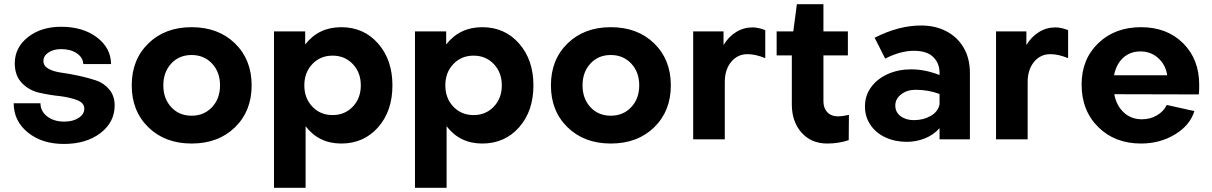

<svg xmlns="http://www.w3.org/2000/svg" viewBox="-20 -661 5752 911"><path d="M283 22Q179 22 112 -32.5Q45 -87 45 -171H172Q172 -133 204 -108.5Q236 -84 285 -84Q326 -84 353 -101.5Q380 -119 380 -145Q380 -173 346 -186Q312 -199 264 -205Q215 -210 166.5 -221Q118 -232 84 -267Q50 -302 50 -362Q51 -437 113.5 -485.5Q176 -534 270 -534Q373 -534 439.5 -484Q506 -434 507 -357H375Q374 -388 344.5 -408Q315 -428 270 -428Q234 -428 210 -412Q186 -396 186 -371Q186 -348 210.5 -334.5Q235 -321 273 -316Q310 -311 354 -301.5Q398 -292 435.5 -279.5Q473 -267 498.5 -236.5Q524 -206 524 -161Q524 -81 456.5 -29.5Q389 22 283 22Z M1174 -256Q1174 -134 1095 -57Q1016 20 889 20Q763 20 684 -57Q605 -134 605 -256Q605 -378 684 -455Q763 -532 889 -532Q1016 -532 1095 -455Q1174 -378 1174 -256ZM1024 -256Q1024 -319 986 -359.5Q948 -400 889 -400Q830 -400 792.5 -359.5Q755 -319 755 -256Q755 -193 792.5 -152.5Q830 -112 889 -112Q948 -112 986 -152.5Q1024 -193 1024 -256Z M1430 -62V230H1280V-512H1428V-450Q1492 -532 1599 -532Q1706 -532 1774 -454.5Q1842 -377 1842 -256Q1842 -134 1774 -57Q1706 20 1599 20Q1493 20 1430 -62ZM1692 -256Q1692 -317 1654 -357Q1616 -397 1558 -397Q1500 -397 1462 -357Q1424 -317 1424 -256Q1424 -195 1462 -155Q1500 -115 1558 -115Q1616 -115 1654 -155Q1692 -195 1692 -256Z M2099 -62V230H1949V-512H2097V-450Q2161 -532 2268 -532Q2375 -532 2443 -454.5Q2511 -377 2511 -256Q2511 -134 2443 -57Q2375 20 2268 20Q2162 20 2099 -62ZM2361 -256Q2361 -317 2323 -357Q2285 -397 2227 -397Q2169 -397 2131 -357Q2093 -317 2093 -256Q2093 -195 2131 -155Q2169 -115 2227 -115Q2285 -115 2323 -155Q2361 -195 2361 -256Z M3163 -256Q3163 -134 3084 -57Q3005 20 2878 20Q2752 20 2673 -57Q2594 -134 2594 -256Q2594 -378 2673 -455Q2752 -532 2878 -532Q3005 -532 3084 -455Q3163 -378 3163 -256ZM3013 -256Q3013 -319 2975 -359.5Q2937 -400 2878 -400Q2819 -400 2781.5 -359.5Q2744 -319 2744 -256Q2744 -193 2781.5 -152.5Q2819 -112 2878 -112Q2937 -112 2975 -152.5Q3013 -193 3013 -256Z M3550 -531Q3578 -531 3611 -518V-385Q3565 -404 3527 -404Q3479 -404 3449 -367Q3419 -330 3419 -272V0H3269V-512H3413V-447Q3436 -486 3472 -508.5Q3508 -531 3550 -531Z M3737 -166V-398H3665V-512H3744L3761 -641H3887V-512H4003V-398H3887V-181Q3887 -148 3905.5 -128.5Q3924 -109 3955 -109Q3978 -109 4008 -116L4007 4Q3959 20 3905 20Q3829 20 3783 -32Q3737 -84 3737 -166Z M4582 -315V0H4438V-53Q4410 -21 4368.5 -4.5Q4327 12 4283 12Q4227 12 4181.5 -9Q4136 -30 4110 -68.5Q4084 -107 4084 -156Q4084 -207 4113 -247Q4142 -287 4192 -309.5Q4242 -332 4303 -332Q4369 -332 4438 -305V-315Q4438 -361 4408 -390.5Q4378 -420 4316 -420Q4253 -420 4180 -383L4130 -482Q4244 -540 4350 -540Q4418 -540 4470.5 -512.5Q4523 -485 4552.5 -434.5Q4582 -384 4582 -315ZM4438 -166V-215Q4385 -235 4324 -235Q4284 -235 4256 -213.5Q4228 -192 4228 -160Q4228 -129 4253 -110Q4278 -91 4316 -91Q4361 -91 4396 -111Q4431 -131 4438 -166Z M4987 -531Q5015 -531 5048 -518V-385Q5002 -404 4964 -404Q4916 -404 4886 -367Q4856 -330 4856 -272V0H4706V-512H4850V-447Q4873 -486 4909 -508.5Q4945 -531 4987 -531Z M5398 -95Q5438 -95 5470 -114Q5502 -133 5516 -163L5647 -134Q5627 -67 5555.5 -23.5Q5484 20 5394 20Q5270 20 5191 -58Q5112 -136 5112 -260Q5112 -380 5191 -456Q5270 -532 5394 -532Q5517 -532 5593.5 -456Q5670 -380 5670 -258Q5670 -224 5668 -213L5267 -214Q5277 -160 5312 -127.5Q5347 -95 5398 -95ZM5266 -304H5518Q5511 -353 5476 -385Q5441 -417 5391 -417Q5342 -417 5309 -386.5Q5276 -356 5266 -304Z"/></svg>

Font: Metropolitano
Style: Bold
Weight: 700
Designer: Fonts by Alex Slobzheninov & Chris M. Simpson / Changes by Cristiano Sobral
Foundry: Fonts by Alex Slobzheninov & Chris M. Simpson / Changes by Cristiano Sobral
Version: Version 1.00;August 30, 2020;FontCreator 13.0.0.2681 64-bit